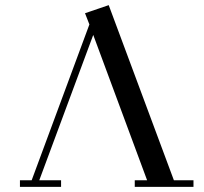

<svg xmlns="http://www.w3.org/2000/svg" viewBox="-20 -732 798 752"><path d="M58.1 0V-25.9H104L330.1 -636.2L313 -680.2L405.8 -711.9L661.1 -25.9H737.8V0H507.8V-25.9H556.2L345.2 -595.2L133.8 -25.9H219.2V0Z"/></svg>

Font: Dehuti Alt
Style: Bold
Weight: 700
Version: Version 1.2